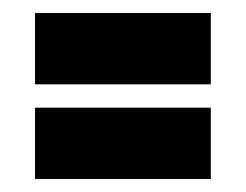

<svg xmlns="http://www.w3.org/2000/svg" viewBox="-20 -454 379 296"><path d="M34 -324V-434H305V-324ZM34 -178V-288H305V-178Z"/></svg>

Font: Bricolage Grotesque 48pt Condensed Bricolage Grotesque 48pt Condensed Regular
Style: Bold
Weight: 700
Width: 3
Designer: Mathieu Triay
Foundry: Atelier Triay
Version: Version 1.000; ttfautohint (v1.8.4.7-5d5b);gftools[0.9.32]